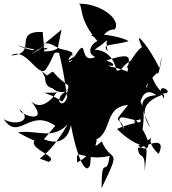

<svg xmlns="http://www.w3.org/2000/svg" viewBox="-83 -909 912 1021"><path d="M225 -657C227 -643 141 -611 7 -669C220 -602 194 -699 91 -622C160 -576 158 -587 144 -739C-22 -745 124 -622 -25 -614C56 -664 122 -486 162 -542C235 -650 161 -637 318 -612C196 -539 346 -616 287 -578C257 -618 374 -622 225 -652C267 -491 269 -398 275 -398C259 -322 194 -373 263 -421C177 -404 155 -520 135 -534C287 -415 144 -416 158 -502C227 -545 165 -535 280 -455C289 -418 220 -296 155 -325C70 -332 192 -264 247 -369C161 -430 101 -412 215 -417C244 -458 158 -295 82 -371C191 -237 15 -302 22 -326C94 -271 5 -235 -63 -275C18 -155 73 -337 211 -240C127 -145 151 -130 12 -205C111 -221 197 -161 278 -249C140 -13 83 -89 175 -48C245 -80 17 -126 127 -182C163 -156 271 -119 294 -244C323 -88 370 30 396 -30C405 -150 418 -94 328 -45C317 -136 354 -46 500 -80C484 46 458 -100 457 92C568 -139 511 -33 458 -157C375 -83 490 -217 377 -154C541 -168 442 -350 616 -352C690 -214 694 -291 539 -223C703 -64 710 -211 686 3C692 -122 653 -48 650 -128C635 -97 817 -217 761 -90C649 -191 809 -214 652 -134C726 -83 732 -166 617 -299C679 -189 580 -358 672 -178C658 -166 721 -363 633 -394C495 -219 551 -312 578 -221C493 -346 647 -243 661 -277C650 -341 668 -462 748 -403C626 -394 685 -305 717 -228C612 -386 811 -401 783 -412C863 -413 727 -489 788 -386C801 -419 747 -412 708 -550C721 -400 645 -423 753 -522C761 -477 794 -708 765 -547C710 -658 638 -743 660 -689C679 -617 689 -721 590 -549C725 -555 644 -646 567 -547C522 -498 474 -593 476 -616C481 -526 568 -563 481 -587C642 -639 597 -594 596 -528C417 -597 413 -532 257 -421C528 -582 494 -468 599 -485C628 -535 543 -455 547 -505C534 -527 531 -639 420 -645C520 -708 469 -717 490 -636C451 -679 518 -665 601 -690C556 -720 378 -745 402 -708C380 -752 519 -636 448 -708C436 -624 446 -753 528 -753C564 -814 432 -899 326 -888C371 -896 312 -818 454 -670C458 -733 347 -638 424 -606C330 -564 391 -730 315 -611C162 -674 180 -729 51 -603L180 -682L85 -620L244 -751Z"/></svg>

Font: CISF Camouflage Kit
Style: Mdz
Weight: 400
Designer: Robert Jablonski, Jasper
Foundry: Cannot Into Space Fonts
Version: Version 1.270